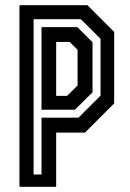

<svg xmlns="http://www.w3.org/2000/svg" viewBox="-20 -720 500 740"><path d="M55 0V-700H317L420 -597V-321.5L307.5 -209H196.5V0ZM109.5 -47.5H140V-266.5H282.5L367.5 -351.5V-570.5L291.5 -646H109.5ZM140 -297V-615.5H278L336.5 -557.5V-364L268.5 -297ZM196.5 -350.5H238.5L279 -390.5V-528L248.5 -558.5H196.5Z"/></svg>

Font: Tourney Condensed SemiBold
Style: Regular
Weight: 600
Width: 3
Designer: Tyler Finck
Foundry: Etcetera Type Co
Version: Version 1.010; ttfautohint (v1.8.3)